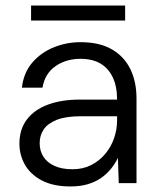

<svg xmlns="http://www.w3.org/2000/svg" viewBox="-20 -660 570 692"><path d="M234 12Q172 12 131 -9.5Q90 -31 70 -66Q50 -101 50 -142Q50 -194 77 -229.5Q104 -265 153 -283Q202 -301 266 -301H402Q402 -348 386.5 -381Q371 -414 342 -431Q313 -448 270 -448Q218 -448 180 -421.5Q142 -395 133 -344H59Q65 -398 96.5 -434.5Q128 -471 174 -489.5Q220 -508 270 -508Q339 -508 383.5 -482Q428 -456 450 -410.5Q472 -365 472 -305V0H408L405 -91Q395 -70 379.5 -51Q364 -32 343.5 -18Q323 -4 296 4Q269 12 234 12ZM241 -50Q279 -50 308.5 -65Q338 -80 359 -105Q380 -130 391 -161.5Q402 -193 402 -226V-241H271Q217 -241 184.5 -228Q152 -215 137.5 -193.5Q123 -172 123 -144Q123 -116 136.5 -95Q150 -74 176.5 -62Q203 -50 241 -50ZM92 -586V-640H431V-586Z"/></svg>

Font: DM Sans 24pt Light
Style: Regular
Weight: 300
Designer: Colophon Foundry, Jonny Pinhorn
Foundry: Colophon Foundry
Version: Version 4.004;gftools[0.9.30]